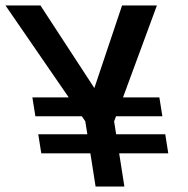

<svg xmlns="http://www.w3.org/2000/svg" viewBox="-98 -680 686 700"><path d="M20 -325 31 -256H200.5L213 -237.5L220.5 -190.5H41.5L52.5 -121H231.5L250.5 0H355.5L336.5 -121H515.5L504.5 -190.5H325.5L318 -237.5L325 -256H494L483 -325H350.5L474 -660H347L246 -359L49.5 -660H-78L152.5 -325Z"/></svg>

Font: Font.Observer
Style: Regular
Weight: 500
Italic angle: 9°
Version: Version 1.001;FEAKit 1.0